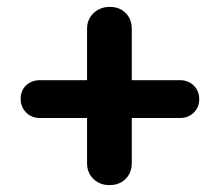

<svg xmlns="http://www.w3.org/2000/svg" viewBox="-20 -583 618 558"><path d="M503 -240H96Q72 -240 56 -256Q40 -272 40 -296Q40 -320 56 -335Q72 -350 96 -350H503Q527 -350 543 -334.5Q559 -319 559 -295Q559 -271 543 -255.5Q527 -240 503 -240ZM298 -45Q270 -45 251.5 -63Q233 -81 233 -109V-499Q233 -527 252 -545Q271 -563 299 -563Q328 -563 345.5 -545Q363 -527 363 -499V-109Q363 -81 345 -63Q327 -45 298 -45Z"/></svg>

Font: Quicksand Variable Light
Style: Regular
Weight: 300
Designer: Andrew Paglinawan
Foundry: Andrew Paglinawan
Version: Version 3.004